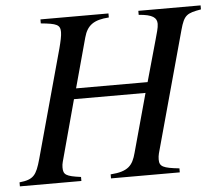

<svg xmlns="http://www.w3.org/2000/svg" viewBox="-57 -707 874 762"><g transform="rotate(-5 380.5 -326.5)"><path d="M769 -653H521V-637C577 -633 593 -619 593 -595C593 -579 586 -558 579 -532L533 -368H248L302 -566C315 -614 342 -633 402 -637V-653H131V-637C194 -631 208 -625 208 -596C208 -581 203 -559 196 -532L78 -102C60 -37 48 -22 -8 -16V0H237V-16C177 -24 167 -31 167 -60C167 -67 168 -75 170 -82L236 -326H521L457 -93C444 -44 426 -21 355 -16V0H629V-16C564 -23 550 -30 550 -58C550 -66 551 -74 553 -82L685 -563C701 -621 712 -627 769 -637Z"/></g></svg>

Font: XITS
Style: Italic
Weight: 400
Italic angle: -16.33°
Designer: MicroPress Inc., with final additions and corrections provided by Coen Hoffman, Elsevier (retired)
Version: Version 1.107